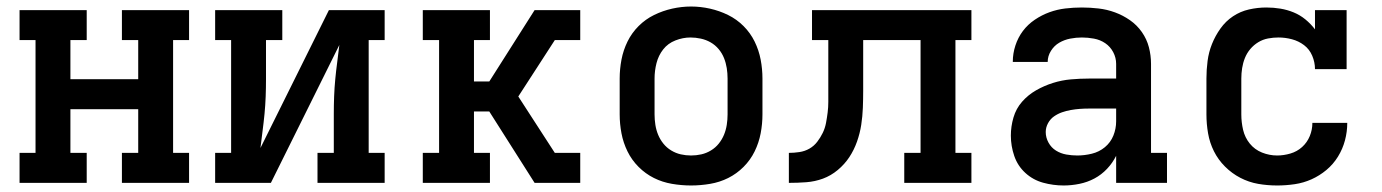

<svg xmlns="http://www.w3.org/2000/svg" viewBox="-20 -561 4240 589"><path d="M40 0V-92H89V-438H40V-530H246V-438H196V-318H404V-438H354V-530H560V-438H511V-92H560V0H354V-92H404V-226H196V-92H246V0Z M640 0V-92H689V-438H640V-530H846V-438H796V-318Q796 -291 795 -264.5Q794 -238 791.5 -212Q789 -186 785.5 -159.5Q782 -133 779 -107L989 -530H1160V-438H1111V-92H1160V0H954V-92H1004V-212Q1004 -239 1005 -265.5Q1006 -292 1008.5 -318Q1011 -344 1014.5 -370.5Q1018 -397 1021 -423L811 0Z M1277 0V-92H1327V-438H1277V-530H1483V-438H1434V-311H1481L1620 -530H1760V-438H1682L1638 -370L1570 -265L1682 -92H1760V0H1620L1481 -219H1434V-92H1483V0Z M2100 8Q2071 8 2041.5 3Q2012 -2 1986 -15Q1960 -28 1939 -49Q1918 -70 1905 -96.5Q1892 -123 1886.5 -152Q1881 -181 1881 -210V-320Q1881 -349 1886.5 -378Q1892 -407 1905 -433.5Q1918 -460 1939 -481Q1960 -502 1986.5 -515Q2013 -528 2042 -534.5Q2071 -541 2100 -541Q2129 -541 2158 -534.5Q2187 -528 2213.5 -515Q2240 -502 2261 -481Q2282 -460 2295 -433.5Q2308 -407 2313.5 -378Q2319 -349 2319 -320V-210Q2319 -181 2313.5 -152Q2308 -123 2295 -96.5Q2282 -70 2261 -49Q2240 -28 2214 -15Q2188 -2 2158.5 3Q2129 8 2100 8ZM2100 -84Q2116 -84 2131.5 -87.5Q2147 -91 2161 -99.5Q2175 -108 2185 -120.5Q2195 -133 2201 -147.5Q2207 -162 2209.5 -178Q2212 -194 2212 -210V-320Q2212 -336 2209.5 -352Q2207 -368 2201 -383Q2195 -398 2184.5 -410.5Q2174 -423 2160 -431Q2146 -439 2130 -442.5Q2114 -446 2098 -446Q2075 -446 2052 -437Q2029 -428 2014.5 -409.5Q2000 -391 1994 -367.5Q1988 -344 1988 -320V-210Q1988 -194 1990.5 -178Q1993 -162 1999 -147.5Q2005 -133 2015 -120.5Q2025 -108 2039 -99.5Q2053 -91 2068.5 -87.5Q2084 -84 2100 -84Z M2400 0V-92Q2416 -92 2432.5 -94.5Q2449 -97 2463 -105Q2477 -113 2487 -126Q2497 -139 2504 -153.5Q2511 -168 2514 -184Q2517 -200 2519 -216Q2521 -232 2521 -248.5Q2521 -265 2521 -281Q2521 -281 2521 -281Q2521 -281 2521 -281V-283Q2521 -283 2521 -283Q2521 -283 2521 -283V-438H2471V-530H2960V-438H2911V-92H2960V0H2754V-92H2804V-438H2628V-283Q2628 -257 2627 -230.5Q2626 -204 2622 -178Q2618 -152 2609 -126.5Q2600 -101 2585.5 -79Q2571 -57 2550 -39.5Q2529 -22 2504.5 -13Q2480 -4 2453.5 -2Q2427 0 2400 0Z M3243 8Q3211 8 3180 -0.5Q3149 -9 3125.5 -30.5Q3102 -52 3091.5 -82.5Q3081 -113 3081 -145Q3081 -173 3089 -200.5Q3097 -228 3115.5 -249Q3134 -270 3158.5 -284Q3183 -298 3210 -306.5Q3237 -315 3265 -317.5Q3293 -320 3321 -320H3404V-365Q3404 -384 3395 -401Q3386 -418 3370.5 -428.5Q3355 -439 3336 -442.5Q3317 -446 3299 -446Q3281 -446 3263 -442.5Q3245 -439 3229.5 -430Q3214 -421 3204 -405Q3194 -389 3194 -371Q3194 -371 3194 -371Q3194 -371 3194 -371H3087Q3087 -371 3087 -371.5Q3087 -372 3087 -372Q3087 -397 3095 -421.5Q3103 -446 3118 -466Q3133 -486 3154.5 -500.5Q3176 -515 3199.5 -523.5Q3223 -532 3248 -535Q3273 -538 3299 -538Q3324 -538 3350 -535Q3376 -532 3400.5 -523Q3425 -514 3446.5 -499Q3468 -484 3483 -462.5Q3498 -441 3504.5 -416Q3511 -391 3511 -365V-92H3560V0H3404V-83Q3393 -61 3376 -43Q3359 -25 3337.5 -13.5Q3316 -2 3291.5 3Q3267 8 3243 8ZM3285 -84Q3307 -84 3329.5 -89.5Q3352 -95 3369.5 -109.5Q3387 -124 3395.5 -145Q3404 -166 3404 -189V-228H3321Q3307 -228 3293 -227Q3279 -226 3265 -223.5Q3251 -221 3238 -216.5Q3225 -212 3213.5 -204Q3202 -196 3195 -183Q3188 -170 3188 -156Q3188 -139 3196.5 -123.5Q3205 -108 3219.5 -99Q3234 -90 3251 -87Q3268 -84 3285 -84Z M3898 8Q3868 8 3839.5 3Q3811 -2 3785 -15.5Q3759 -29 3738 -50Q3717 -71 3704 -97Q3691 -123 3686 -152Q3681 -181 3681 -210V-320Q3681 -347 3684.5 -374Q3688 -401 3698 -426Q3708 -451 3724 -473.5Q3740 -496 3762.5 -511Q3785 -526 3811.5 -532Q3838 -538 3865 -538Q3887 -538 3908 -534.5Q3929 -531 3948.5 -523Q3968 -515 3984.5 -501.5Q4001 -488 4014 -471V-530H4111V-349H4014Q4014 -370 4005.5 -390Q3997 -410 3980.5 -422.5Q3964 -435 3943.5 -440.5Q3923 -446 3902 -446Q3886 -446 3870 -443Q3854 -440 3840 -431.5Q3826 -423 3815.5 -410.5Q3805 -398 3799 -383Q3793 -368 3790.5 -352Q3788 -336 3788 -320V-210Q3788 -186 3793.5 -162.5Q3799 -139 3814 -120.5Q3829 -102 3851.5 -93Q3874 -84 3898 -84Q3918 -84 3938.5 -90Q3959 -96 3974.5 -110Q3990 -124 3998 -143.5Q4006 -163 4006 -184Q4006 -184 4006 -184Q4006 -184 4006 -184H4113Q4113 -184 4113 -184Q4113 -184 4113 -184Q4113 -157 4106 -130.5Q4099 -104 4084.5 -80.5Q4070 -57 4049 -39.5Q4028 -22 4003.5 -11Q3979 0 3952 4Q3925 8 3898 8Z"/></svg>

Font: Iosevka Slab Semibold Extended
Style: Regular
Weight: 600
Width: 7
Monospace: yes
Designer: Belleve Invis
Foundry: Belleve Invis
Version: Version 11.1.0; ttfautohint (v1.8.3)